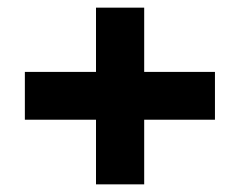

<svg xmlns="http://www.w3.org/2000/svg" viewBox="-20 -540 628 502"><path d="M231 -58V-520H357V-58ZM45 -227V-352H542V-227Z"/></svg>

Font: DM Sans 20pt Black
Style: Regular
Weight: 900
Version: Version 4.004;gftools[0.9.30]